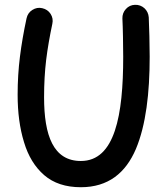

<svg xmlns="http://www.w3.org/2000/svg" viewBox="-20 -740 699 808"><path d="M157.7 -705.6C143.1 -709 129.4 -706.5 116.2 -698.2C103 -689.9 95.2 -678.2 91.8 -663.1C79.6 -606.4 70.3 -552.7 64 -502C57.6 -451.2 54.2 -397.5 54.2 -341.3C54.2 -266.6 63 -200.2 81.1 -141.6C98.6 -83 127 -36.6 166 -2.9C205.1 30.8 256.3 47.9 320.3 47.9C435.5 47.9 508.8 -12.2 551.8 -112.8C594.2 -213.4 609.9 -348.6 609.9 -501C609.9 -550.3 607.9 -629.4 606 -667C604 -697.8 578.6 -721.2 547.9 -719.7C532.7 -719.2 520 -713.4 509.8 -702.1C499.5 -690.9 494.6 -677.2 495.1 -662.1C497.1 -625.5 498.5 -547.4 498.5 -501C498.5 -255.4 463.9 -62.5 320.3 -62.5C204.6 -62.5 165.5 -169.4 165.5 -330.6C165.5 -387.7 168.5 -439.9 174.3 -488.3C180.2 -536.1 189 -586.4 200.2 -639.6C203.6 -654.8 201.2 -668.5 192.9 -681.6C184.6 -694.3 172.9 -702.1 157.7 -705.6Z"/></svg>

Font: Mikhak SemiBold
Style: Regular
Weight: 600
Designer: Amin Abedi
Version: Version 3.2